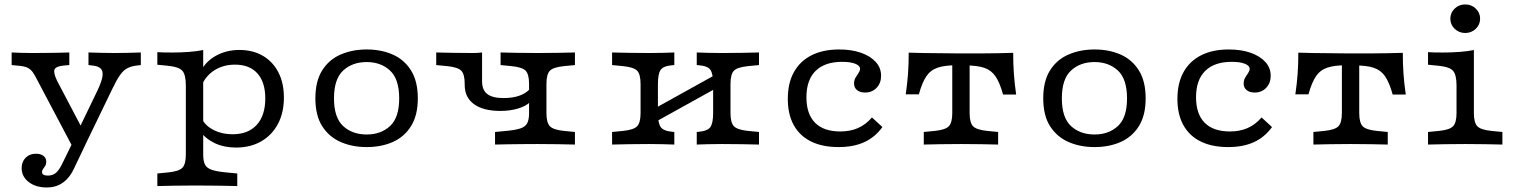

<svg xmlns="http://www.w3.org/2000/svg" viewBox="-20 -649 6792 862"><path d="M306.1 10.9 148.4 -287.6Q136.3 -312.2 126.7 -325.4Q117.1 -338.6 103.6 -345Q90 -351.4 64.7 -353.8L32.3 -356.9V-413.4Q47.4 -412.6 74.5 -411.8Q101.6 -411 124.1 -411H126.4H125.2Q151.7 -411 183.6 -411.4Q215.5 -411.8 244.4 -412.2Q273.2 -412.6 291.2 -413.4V-356.9L264.3 -354.5Q231.3 -351.2 224.9 -337.1Q218.6 -322.9 236.7 -285.5L357 -56.7L329.9 -60.9L418.1 -243.7Q437.2 -284.3 440.2 -307.4Q443.2 -330.5 432.1 -341.2Q420.9 -352 397.4 -354.5L377.2 -356.9V-413.4Q404.7 -412.6 435 -411.8Q465.4 -411 495.3 -411Q526 -411 556.1 -411.8Q586.3 -412.6 612.2 -413.4V-356.9L592.1 -354.5Q567.4 -351.3 550.4 -342Q533.3 -332.7 518.6 -311.6Q503.8 -290.6 485.2 -251.8L358.1 10.9ZM189.5 192.7Q140.6 192.7 108.9 168.2Q77.2 143.7 77.2 105.6Q77.2 77.1 95 59.2Q112.8 41.2 141.6 41.2Q162.9 41.2 175.3 51Q187.7 60.8 187.7 77Q187.7 88.2 182.9 95.9Q178.1 103.6 173.4 109.7Q168.6 115.8 168.6 123.1Q168.6 139.3 195 139.3Q215.6 139.3 230 127.9Q244.3 116.4 258.2 88.4L316 -29.8L364.9 -2.8L311.8 108.5Q298.3 137.3 280.1 155.8Q262 174.3 239.7 183.5Q217.3 192.7 189.5 192.7Z M853.3 183.9Q800.7 183.9 762.1 184.7Q723.4 185.5 686.4 186.3V129.8L733.9 125.2Q782.6 120.5 798.5 104.5Q814.3 88.6 814.3 44.8V-206.7H892.3V44.8Q892.3 74.2 900.5 90.2Q908.8 106.1 931.4 113.7Q954 121.2 995.2 125.1L1045.2 129.8V186.3Q1017.1 185.5 988 185.1Q959 184.7 926.4 184.3Q893.9 183.9 853.3 183.9ZM1054.9 -424.7Q1115.4 -424.7 1160.3 -398.4Q1205.2 -372.1 1229.9 -324.1Q1254.6 -276.1 1254.6 -210.8Q1254.6 -143 1227.8 -92.6Q1201 -42.2 1152.7 -14.4Q1104.3 13.5 1039.3 13.5Q986.8 13.5 945.6 -5.6Q904.4 -24.7 877.2 -60.7L888.4 -112.2Q904.6 -82.2 941.2 -64.2Q977.8 -46.2 1023.7 -46.2Q1093.8 -46.2 1132.4 -88.2Q1171 -130.2 1171 -207.2Q1171 -280.2 1135.6 -319.5Q1100.3 -358.8 1035 -358.8Q982.5 -358.8 942.2 -333.2Q902 -307.5 883.8 -261.5L876.9 -319.2Q897.8 -368.8 945.8 -396.7Q993.8 -424.7 1054.9 -424.7ZM814.3 -206.7V-265.3Q814.3 -313.8 798.5 -331.4Q782.6 -349 733.9 -353.7L686.4 -358.4V-414.8Q698.2 -414 715.1 -413.6Q732 -413.2 753.1 -413.2Q792.4 -413.2 828.9 -416Q865.5 -418.8 892.3 -424.4V-414.8V-206.7Z M1626.3 11.3Q1561.7 11.3 1509.6 -11.4Q1457.5 -34.2 1426.7 -82.2Q1395.9 -130.3 1395.9 -207.4Q1395.9 -284.5 1426.4 -332.9Q1456.8 -381.4 1509.2 -404.1Q1561.7 -426.9 1626.3 -426.9Q1691.6 -426.9 1743.3 -404.1Q1794.9 -381.4 1825.3 -332.9Q1855.8 -284.5 1855.8 -207.4Q1855.8 -131 1825.3 -82.6Q1794.9 -34.2 1743.3 -11.4Q1691.6 11.3 1626.3 11.3ZM1626.3 -45.2Q1690.1 -45.2 1731.1 -83.1Q1772.2 -121 1772.2 -207.4Q1772.2 -294.1 1731.1 -332.2Q1690.1 -370.4 1626.3 -370.4Q1561.6 -370.4 1520.6 -332.2Q1479.5 -294.1 1479.5 -207.4Q1479.5 -121 1520.6 -83.1Q1561.6 -45.2 1626.3 -45.2Z M2226.5 -151Q2150 -151 2108.2 -181.3Q2066.3 -211.7 2066.3 -267.4V-271.9Q2066.3 -316.4 2050.5 -332Q2034.6 -347.6 1985.9 -352.3L1938.4 -356.9V-413.4Q1975.4 -412.6 2014.1 -411.8Q2052.7 -411 2105.3 -411Q2125.2 -411 2144.3 -413.4V-284.3Q2144.3 -245.3 2167.3 -227.1Q2190.4 -208.8 2241 -208.8Q2281.8 -208.8 2311.8 -219.4Q2341.8 -230.1 2359.4 -250.1V-190.4Q2341.6 -172.6 2305.9 -161.8Q2270.2 -151 2226.5 -151ZM2394.3 -2.4Q2354.5 -2.4 2321.6 -2Q2288.6 -1.6 2259.6 -1.2Q2230.6 -0.8 2202.5 0V-56.5L2252.5 -61.2Q2294.5 -65.1 2316.7 -72.6Q2338.9 -80.2 2347.1 -96.1Q2355.3 -112.1 2355.3 -141.5V-271.9Q2355.3 -316.4 2339.5 -332Q2323.6 -347.6 2274.9 -352.3L2227.4 -356.9V-413.4Q2264.4 -412.6 2303.1 -411.8Q2341.8 -411 2394.3 -411Q2446.9 -411 2485.6 -411.8Q2524.3 -412.6 2561.2 -413.4V-356.9L2513.8 -352.3Q2465 -347.6 2449.2 -332Q2433.3 -316.4 2433.3 -271.9V-141.5Q2433.3 -97.7 2449.2 -81.8Q2465 -65.8 2513.8 -61.1L2561.2 -56.5V0Q2524.3 -0.8 2485.6 -1.6Q2446.9 -2.4 2394.3 -2.4Z M3220.7 -2.4Q3185.9 -2.4 3159.3 -1.6Q3132.7 -0.8 3108.1 0V-56.5L3117.4 -57.3Q3158 -61.2 3169.8 -79.4Q3181.7 -97.5 3181.7 -141.5V-206.7H3259.6V-141.5Q3259.6 -97.7 3275.5 -81.8Q3291.4 -65.8 3340.1 -61.1L3387.6 -56.5V0Q3350.7 -0.8 3311.9 -1.6Q3273.2 -2.4 3220.7 -2.4ZM2894.9 -2.4Q2842.3 -2.4 2803.6 -1.6Q2764.9 -0.8 2728 0V-56.5L2775.4 -61.1Q2824.2 -65.8 2840 -81.8Q2855.9 -97.7 2855.9 -141.5V-271.9Q2855.9 -316.4 2840 -332Q2824.2 -347.6 2775.4 -352.3L2728 -356.9V-413.4Q2764.9 -412.6 2803.6 -411.8Q2842.3 -411 2894.9 -411Q2930.4 -411 2956.6 -411.8Q2982.9 -412.6 3007.4 -413.4V-356.9L2998.1 -356.1Q2957.6 -352.9 2945.7 -334.8Q2933.8 -316.7 2933.8 -271.9V-141.5Q2933.8 -97.5 2945.7 -79.4Q2957.6 -61.2 2998.1 -57.3L3007.4 -56.5V0Q2982.9 -0.8 2956.6 -1.6Q2930.4 -2.4 2894.9 -2.4ZM3181.7 -206.7V-271.9Q3181.7 -316.7 3169.8 -334.8Q3158 -352.9 3117.4 -356.1L3108.1 -356.9V-413.4Q3132.7 -412.6 3159.3 -411.8Q3185.9 -411 3220.7 -411Q3273.2 -411 3311.9 -411.8Q3350.7 -412.6 3387.6 -413.4V-356.9L3340.1 -352.3Q3291.4 -347.6 3275.5 -332Q3259.6 -316.4 3259.6 -271.9V-206.7ZM2889.4 -83.2V-145.5L3224.5 -331.5V-269.2Z M3744.9 11.3Q3672.3 11.3 3621.4 -13.8Q3570.4 -38.9 3543.7 -87.3Q3516.9 -135.7 3516.9 -204.9Q3516.9 -275.7 3544.2 -325Q3571.4 -374.3 3623 -400.6Q3674.6 -426.9 3747.4 -426.9Q3804 -426.9 3846.1 -411.9Q3888.1 -397 3911.9 -370.7Q3935.7 -344.4 3935.7 -308.8Q3935.7 -276.1 3915.5 -254.8Q3895.2 -233.5 3863.9 -233.5Q3840.8 -233.5 3827.6 -244.6Q3814.3 -255.6 3814.3 -274.3Q3814.3 -289 3821.1 -300.5Q3827.9 -311.9 3834.6 -321.7Q3841.4 -331.6 3841.4 -339.9Q3841.4 -354.2 3819.7 -362.8Q3797.9 -371.4 3761.1 -371.4Q3682.7 -371.4 3641.6 -330.6Q3600.5 -289.9 3600.5 -212.3Q3600.5 -137.2 3639.2 -98Q3677.8 -58.8 3752.6 -58.8Q3797.3 -58.8 3832.1 -74.1Q3866.9 -89.5 3894.8 -121.7L3941.6 -78.6Q3909.1 -33.3 3860.7 -11Q3812.2 11.3 3744.9 11.3Z M4294.3 -2.4Q4241.7 -2.4 4203 -1.6Q4164.3 -0.8 4127.4 0V-56.5L4174.8 -61.1Q4223.6 -65.8 4239.4 -81.8Q4255.3 -97.7 4255.3 -141.5V-206.7H4333.2V-141.5Q4333.2 -97.7 4349.1 -81.8Q4365 -65.8 4413.7 -61.1L4461.2 -56.5V0Q4424.3 -0.8 4385.5 -1.6Q4346.8 -2.4 4294.3 -2.4ZM4276.1 -356.1Q4222.7 -356.1 4190.5 -345.5Q4158.3 -334.9 4139.2 -307Q4120.1 -279.1 4105.3 -225.5H4046.4Q4053.5 -274.2 4056.7 -318.6Q4059.8 -363 4059.7 -412.6Q4094.4 -411.7 4128.2 -410.9Q4162 -410.2 4196.6 -410.2L4276.1 -409.3H4312.4H4391.9Q4426.6 -409.3 4460.4 -410.1Q4494.2 -410.9 4528.8 -411.8Q4528.7 -362.2 4531.9 -317.8Q4535 -273.4 4542.1 -224.7H4483.3Q4468.5 -278.3 4449.4 -306.2Q4430.3 -334.1 4398.4 -344.7Q4366.6 -355.3 4312.4 -355.3ZM4255.3 -206.7V-371.4H4333.2V-206.7Z M4894 11.3Q4829.5 11.3 4777.4 -11.4Q4725.3 -34.2 4694.5 -82.2Q4663.7 -130.3 4663.7 -207.4Q4663.7 -284.5 4694.1 -332.9Q4724.5 -381.4 4777 -404.1Q4829.5 -426.9 4894 -426.9Q4959.3 -426.9 5011 -404.1Q5062.7 -381.4 5093.1 -332.9Q5123.5 -284.5 5123.5 -207.4Q5123.5 -131 5093.1 -82.6Q5062.7 -34.2 5011 -11.4Q4959.3 11.3 4894 11.3ZM4894 -45.2Q4957.8 -45.2 4998.9 -83.1Q5039.9 -121 5039.9 -207.4Q5039.9 -294.1 4998.9 -332.2Q4957.8 -370.4 4894 -370.4Q4829.4 -370.4 4788.3 -332.2Q4747.3 -294.1 4747.3 -207.4Q4747.3 -121 4788.3 -83.1Q4829.4 -45.2 4894 -45.2Z M5494.1 11.3Q5421.5 11.3 5370.6 -13.8Q5319.6 -38.9 5292.9 -87.3Q5266.1 -135.7 5266.1 -204.9Q5266.1 -275.7 5293.4 -325Q5320.6 -374.3 5372.2 -400.6Q5423.7 -426.9 5496.6 -426.9Q5553.2 -426.9 5595.3 -411.9Q5637.3 -397 5661.1 -370.7Q5684.9 -344.4 5684.9 -308.8Q5684.9 -276.1 5664.7 -254.8Q5644.4 -233.5 5613.1 -233.5Q5590 -233.5 5576.8 -244.6Q5563.5 -255.6 5563.5 -274.3Q5563.5 -289 5570.3 -300.5Q5577.1 -311.9 5583.8 -321.7Q5590.6 -331.6 5590.6 -339.9Q5590.6 -354.2 5568.8 -362.8Q5547.1 -371.4 5510.3 -371.4Q5431.9 -371.4 5390.8 -330.6Q5349.7 -289.9 5349.7 -212.3Q5349.7 -137.2 5388.4 -98Q5427 -58.8 5501.8 -58.8Q5546.4 -58.8 5581.3 -74.1Q5616.1 -89.5 5644 -121.7L5690.8 -78.6Q5658.3 -33.3 5609.9 -11Q5561.4 11.3 5494.1 11.3Z M6043.5 -2.4Q5990.9 -2.4 5952.2 -1.6Q5913.5 -0.8 5876.6 0V-56.5L5924 -61.1Q5972.8 -65.8 5988.6 -81.8Q6004.5 -97.7 6004.5 -141.5V-206.7H6082.4V-141.5Q6082.4 -97.7 6098.3 -81.8Q6114.2 -65.8 6162.9 -61.1L6210.4 -56.5V0Q6173.4 -0.8 6134.7 -1.6Q6096 -2.4 6043.5 -2.4ZM6025.3 -356.1Q5971.9 -356.1 5939.7 -345.5Q5907.5 -334.9 5888.4 -307Q5869.3 -279.1 5854.5 -225.5H5795.6Q5802.7 -274.2 5805.9 -318.6Q5809 -363 5808.9 -412.6Q5843.5 -411.7 5877.4 -410.9Q5911.2 -410.2 5945.8 -410.2L6025.3 -409.3H6061.6H6141.1Q6175.7 -409.3 6209.6 -410.1Q6243.4 -410.9 6278 -411.8Q6277.9 -362.2 6281.1 -317.8Q6284.2 -273.4 6291.3 -224.7H6232.5Q6217.7 -278.3 6198.6 -306.2Q6179.5 -334.1 6147.6 -344.7Q6115.8 -355.3 6061.6 -355.3ZM6004.5 -206.7V-371.4H6082.4V-206.7Z M6519.2 -206.7V-265.3Q6519.2 -313.8 6503.3 -331.4Q6487.5 -349 6438.7 -353.7L6391.2 -358.4V-414.8Q6403.1 -414 6420 -413.6Q6436.9 -413.2 6457.9 -413.2Q6497.2 -413.2 6533.8 -416Q6570.3 -418.8 6597.1 -424.4V-414.8V-206.7ZM6558.2 -2.4Q6505.6 -2.4 6466.9 -1.6Q6428.2 -0.8 6391.2 0V-56.5L6438.7 -61.1Q6487.5 -65.8 6503.3 -81.8Q6519.2 -97.7 6519.2 -141.5V-206.7H6597.1V-141.5Q6597.1 -97.7 6613 -81.8Q6628.9 -65.8 6677.6 -61.1L6725.1 -56.5V0Q6688.1 -0.8 6649.4 -1.6Q6610.7 -2.4 6558.2 -2.4ZM6558.2 -500.9Q6530.5 -500.9 6510.9 -519.6Q6491.4 -538.3 6491.4 -565Q6491.4 -591.8 6510.9 -610.5Q6530.5 -629.1 6558.2 -629.1Q6586 -629.1 6605.5 -610.5Q6625.1 -591.8 6625.1 -565Q6625.1 -538.3 6605.5 -519.6Q6586 -500.9 6558.2 -500.9Z"/></svg>

Font: Playfair 5pt SemiExpanded Light
Style: Regular
Weight: 300
Width: 6
Designer: Claus Eggers Sørensen
Foundry: Claus Eggers Sørensen
Version: Version 2.203